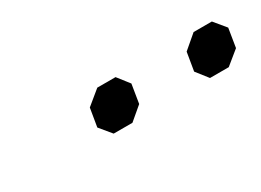

<svg xmlns="http://www.w3.org/2000/svg" viewBox="-21 -785 446 328"><g transform="rotate(-30 202.5 -621.0)"><path d="M126 -603 132 -639 160 -662H196L214 -639L208 -602L182 -580H145ZM317 -603 323 -639 350 -662H386L405 -639L399 -602L372 -580H335Z"/></g></svg>

Font: Chakra Petch Light
Style: Italic
Weight: 300
Italic angle: -10°
Designer: Katatrad Aksorn Co.,Ltd.
Foundry: Cadson Demak Co.,Ltd.
Version: Version 1.000; ttfautohint (v1.6)